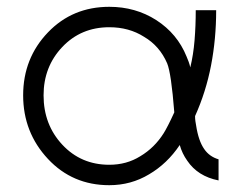

<svg xmlns="http://www.w3.org/2000/svg" viewBox="-20 -530 714 564"><path d="M301 -510Q193 -510 121 -435Q48 -359 48 -250Q48 -141 121 -63Q193 14 301 14Q365 14 418 -18Q471 -49 508 -104Q515 -79 530 -58Q561 -12 622 0V-62Q595 -70 580 -92Q563 -116 556 -162Q555 -167 554 -174Q553 -181 553 -189Q585 -260 600 -338Q615 -416 615 -500H555Q555 -454 551.5 -411.5Q548 -369 539 -332Q537 -341 534 -349Q531 -357 528 -364Q501 -431 439 -471Q378 -510 301 -510ZM301 -450Q359 -450 403 -422Q449 -395 471 -344Q483 -315 492 -200Q482 -178 474 -162.5Q466 -147 461 -139Q434 -96 392 -71Q352 -46 301 -46Q218 -46 163 -105Q108 -164 108 -250Q108 -334 163 -392Q218 -450 301 -450Z"/></svg>

Font: Unageo Variable
Style: Regular
Weight: 300
Designer: Richard Sepsi
Foundry: Richard Sepsi
Version: Version 2.200